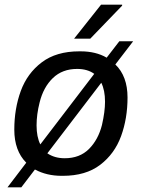

<svg xmlns="http://www.w3.org/2000/svg" viewBox="-20 -740 616 819"><path d="M472 -465Q524 -415 524 -324Q524 -235 496.5 -159.5Q469 -84 407.5 -37Q346 10 248 10H243Q179 10 129 -17L71 59H12L92 -46Q41 -97 41 -187Q41 -276 68.5 -351.5Q96 -427 158 -474Q220 -521 318 -521H324Q389 -521 435 -494L489 -564H548ZM152 -124 382 -425Q353 -446 309 -446Q246 -446 205.5 -407Q165 -368 149 -303Q136 -252 136 -205Q136 -156 152 -124ZM412 -387 182 -86Q213 -65 256 -65Q320 -65 359.5 -104.5Q399 -144 415 -207Q428 -264 428 -306Q428 -355 412 -387ZM501 -720V-716L365 -575H296L411 -720Z"/></svg>

Font: Chivo
Style: Italic
Weight: 400
Italic angle: -8.05°
Designer: Hector Gatti
Foundry: Omnibus-Type
Version: Version 1.007